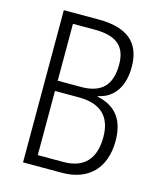

<svg xmlns="http://www.w3.org/2000/svg" viewBox="-108 -792 724 870"><g transform="rotate(15 253.5 -357.0)"><path d="M246 -714H83V0H266C389 0 463 -74 463 -202C463 -299 421 -356 333 -375V-378C407 -392 447 -455 447 -544C447 -659 381 -714 246 -714ZM248 -398H139V-665H241C346 -665 389 -624 389 -540C389 -445 345 -398 248 -398ZM139 -350H251C348 -350 405 -306 405 -204C405 -101 354 -49 259 -49H139Z"/></g></svg>

Font: Noto Sans Hebrew Condensed Light
Style: Regular
Weight: 300
Width: 3
Designer: Monotype Design Team
Foundry: Monotype Imaging Inc.
Version: Version 2.004